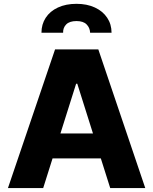

<svg xmlns="http://www.w3.org/2000/svg" viewBox="-20 -959 782 979"><path d="M20.5 0 260.7 -707H481.4L720.7 0H542L494.1 -151.4H248L200.2 0ZM454.1 -278.3 374 -532.2H368.2L288.1 -278.3ZM370.1 -939.5Q423.3 -939.5 463.9 -920.7Q504.4 -901.9 526.6 -868.4Q548.8 -835 548.8 -792H439.5Q438.5 -817.4 421.6 -834.5Q404.8 -851.6 370.1 -851.6Q334.5 -851.6 317.6 -834.5Q300.8 -817.4 301.8 -792H191.4Q191.4 -835 213.1 -868.4Q234.9 -901.9 275.4 -920.7Q315.9 -939.5 370.1 -939.5Z"/></svg>

Font: Pretendard JP ExtraBold
Style: Regular
Weight: 800
Designer: Base glyphs from Inter by Rasmus Andersson; Hangeul glyphs from Noto Sans CJK(Source Han Sans) by Jang Soo-young and Kan
Foundry: Kil Hyung-jin
Version: Version 1.309